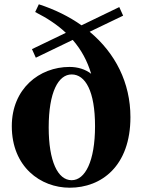

<svg xmlns="http://www.w3.org/2000/svg" viewBox="-20 -858 667 895"><path d="M314 -18C249 -18 207 -107 207 -264C207 -429 252 -511 314 -511C378 -511 423 -433 423 -270C423 -107 377 -18 314 -18ZM147 -589 319 -672C359 -626 387 -574 405 -514C378 -535 343 -546 304 -546C163 -546 35 -444 35 -270C35 -80 169 17 305 17C453 17 588 -84 588 -312C588 -472 518 -610 398 -710L554 -785L536 -825L360 -740C302 -781 235 -814 161 -838L144 -802C201 -773 248 -742 287 -705L129 -629Z"/></svg>

Font: GenKiMin2 TW H
Style: Regular
Weight: 900
Version: Version 2.100;PS 2.1;hotconv 16.6.51;makeotf.lib2.5.65220 DE